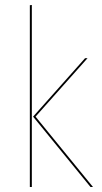

<svg xmlns="http://www.w3.org/2000/svg" viewBox="-20 -752 412 772"><path d="M108 0H100V-731L108 -732ZM123 -283 354 0H344L113 -283L322 -518H332Z"/></svg>

Font: Fira Sans Compressed Eight
Style: Regular
Weight: 100
Width: 1
Designer: bBox Type GmbH & Carrois Corporate GbR & Edenspiekermann AG
Foundry: bBox Type GmbH & Carrois Corporate GbR & Edenspiekermann AG
Version: Version 4.301